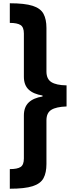

<svg xmlns="http://www.w3.org/2000/svg" viewBox="-20 -793 453 1174"><path d="M40 -773Q131 -773 179.5 -757.5Q228 -742 246 -708.5Q264 -675 264 -622V-356Q264 -310 294 -291Q324 -272 387 -271V-142Q324 -140 294 -121.5Q264 -103 264 -57V210Q264 263 246 296.5Q228 330 179.5 345.5Q131 361 40 361V241Q86 241 106 228Q126 215 126 176V-87Q126 -138 155 -166Q184 -194 240 -203V-209Q184 -218 155 -245.5Q126 -273 126 -324V-588Q126 -627 105.5 -640Q85 -653 40 -653Z"/></svg>

Font: Noto Sans Telugu Condensed ExtraBold
Style: Regular
Weight: 800
Width: 3
Designer: Jelle Bosma - Monotype Design Team
Foundry: Monotype Imaging Inc.
Version: Version 2.005; ttfautohint (v1.8.4.7-5d5b)